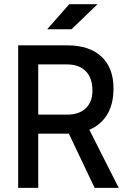

<svg xmlns="http://www.w3.org/2000/svg" viewBox="-20 -914 626 934"><path d="M159.2 -263.7V-356.4H306.6Q364.7 -356.4 397.2 -387.2Q429.7 -418 429.7 -473.6Q429.7 -534.7 397.2 -567.6Q364.7 -600.6 306.6 -600.6H161.1L149.4 -693.4H306.6Q414.6 -693.4 473.4 -638.7Q532.2 -584 532.2 -483.4Q532.2 -378.9 473.4 -321.3Q414.6 -263.7 306.6 -263.7ZM68.4 0V-693.4H166V0ZM440.4 0 285.2 -326.2H392.6L557.6 0ZM209.5 -771.5 316.9 -893.6H454.6L327.6 -771.5Z"/></svg>

Font: Cascadia Mono PL
Style: Regular
Weight: 400
Monospace: yes
Designer: Aaron Bell
Foundry: Saja Typeworks
Version: Version 2102.003